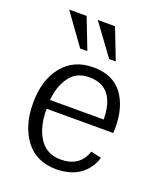

<svg xmlns="http://www.w3.org/2000/svg" viewBox="-132 -781 740 877"><g transform="rotate(20 238.0 -342.0)"><path d="M191 -695H275L333 -545H301ZM52 -695H137L195 -545H160ZM372 -277Q370 -436 245 -436Q181 -436 149 -389Q117 -345 111 -277ZM391 -420Q435 -358 435 -261Q435 -242 434 -234H110Q110 -149 142 -97Q177 -38 249 -38Q342 -38 369 -120L420 -108Q409 -70 382.5 -42Q356 -14 322 -2Q291 9 251 11H249Q143 11 91 -65Q43 -133 43 -238Q43 -350 97.5 -417.5Q152 -485 247 -485Q344 -485 391 -420Z"/></g></svg>

Font: Pavanam
Style: Regular
Weight: 400
Designer: Tharique Azeez
Foundry: Tharique Azeez
Version: Version 1.86; ttfautohint (v1.3) -l 8 -r 50 -G 200 -x 14 -D 